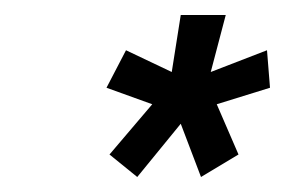

<svg xmlns="http://www.w3.org/2000/svg" viewBox="-20 -736 380 256"><path d="M126 -530 183 -597 122 -619 148 -669 209 -640 221 -716H281L261 -640L336 -669L340 -619L269 -597L298 -530L248 -500L221 -571L163 -500Z"/></svg>

Font: Raleway SemiBold
Style: Italic
Weight: 600
Italic angle: -12°
Designer: Matt McInerney, Pablo Impallari, Rodrigo Fuenzalida
Foundry: Matt McInerney, Pablo Impallari, Rodrigo Fuenzalida
Version: Version 4.026